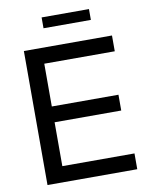

<svg xmlns="http://www.w3.org/2000/svg" viewBox="-96 -960 802 1030"><g transform="rotate(-10 305.0 -445.5)"><path d="M558 -730V-644H174V-411H537V-325H174V-86H567V0H78V-730ZM203 -832V-891H461V-832Z"/></g></svg>

Font: Nacelle
Style: Regular
Weight: 400
Designer: Sora Sagano
Foundry: Sora Sagano
Version: Version 1.000;FEAKit 1.0